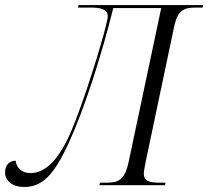

<svg xmlns="http://www.w3.org/2000/svg" viewBox="-70 -734 825 761"><path d="M26 7C95 7 143 -36 204 -171C264 -302 332 -512 379 -702H569L440 -93C425 -20 399 -10 352 -10H326L324 0H584L586 -10H561C523 -10 500 -16 500 -46C500 -55 503 -68 507 -91L621 -632C635 -695 661 -704 706 -704H733L735 -714H241L239 -704H286C327 -704 355 -699 357 -672C357 -663 355 -651 350 -633C334 -565 263 -332 211 -211C157 -87 102 -48 51 -48C15 -48 -5 -70 -8 -97C-31 -97 -50 -81 -50 -51C-50 -21 -26 7 26 7Z"/></svg>

Font: Noto Serif Display Light
Style: Italic
Weight: 300
Italic angle: -12°
Designer: Monotype Design Team
Foundry: Monotype Imaging Inc.
Version: Version 2.009